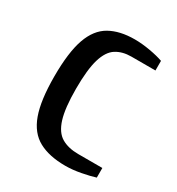

<svg xmlns="http://www.w3.org/2000/svg" viewBox="-132 -596 639 692"><g transform="rotate(30 187.5 -250.0)"><path d="M240 10Q173 10 129.5 -13.5Q86 -37 65.5 -93.5Q45 -150 45 -250Q45 -350 65 -406.5Q85 -463 126.5 -486.5Q168 -510 230 -510Q260 -510 294 -504Q328 -498 350 -490V-450H250Q213 -450 187 -433.5Q161 -417 148 -373.5Q135 -330 135 -250Q135 -170 148.5 -126.5Q162 -83 190 -66.5Q218 -50 260 -50H360V-10Q338 -3 304 3.5Q270 10 240 10Z"/></g></svg>

Font: Cuprum
Style: Regular
Weight: 400
Designer: Jovanny Lemonad
Foundry: Jovanny Lemonad
Version: Version 3.000